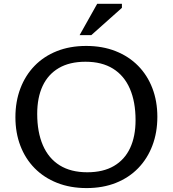

<svg xmlns="http://www.w3.org/2000/svg" viewBox="-20 -948 880 978"><path d="M419 -714Q502 -714 569 -687.5Q636 -661 683.5 -612.8Q731 -564.5 756.2 -498.5Q781.5 -432.5 781.5 -353Q781.5 -273 756.2 -206.5Q731 -140 684 -91.5Q637 -43 570.5 -16.5Q504 10 421 10Q338 10 271 -16.5Q204 -43 156.5 -91.2Q109 -139.5 83.8 -205.5Q58.5 -271.5 58.5 -351Q58.5 -431 83.8 -497.5Q109 -564 156 -612.5Q203 -661 269.5 -687.5Q336 -714 419 -714ZM424.5 -70.5Q505.5 -70.5 560.2 -102.5Q615 -134.5 642.8 -194Q670.5 -253.5 670.5 -336Q670.5 -429.5 641.5 -496.2Q612.5 -563 555.8 -598.2Q499 -633.5 415.5 -633.5Q334.5 -633.5 279.8 -601.5Q225 -569.5 197.2 -510.2Q169.5 -451 169.5 -368Q169.5 -275 198.5 -208Q227.5 -141 284.2 -105.8Q341 -70.5 424.5 -70.5ZM385.5 -769 475 -928.5H601V-908L445 -769Z"/></svg>

Font: Newsreader 7pt
Style: Regular
Weight: 400
Designer: Hugues Gentile
Foundry: Production Type
Version: Version 1.003